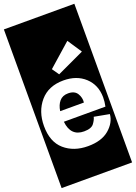

<svg xmlns="http://www.w3.org/2000/svg" viewBox="-214 -994 909 1285"><g transform="rotate(-20 241.0 -352.0)"><path d="M-10 213V-917H492V213ZM235 -508 430 -599 363 -700 201 -557ZM463 -142 355 -162Q351 -142 332.5 -117Q314 -92 262 -92Q167 -92 156 -199H452Q459 -231 459 -264Q458 -352 399.5 -406Q341 -460 247 -460Q140 -460 80.5 -390.5Q21 -321 21 -217Q21 -104 86.5 -47Q152 10 253 10Q350 10 404 -36Q458 -82 463 -142ZM326 -274H157Q163 -316 185 -342Q207 -368 247 -368Q293 -368 311.5 -338Q330 -308 326 -274Z"/></g></svg>

Font: Zilla Slab Highlight
Style: Bold
Weight: 700
Designer: Typotheque Type Foundry
Foundry: Typotheque type foundry
Version: Version 1.1; 2017; ttfautohint (v1.6)